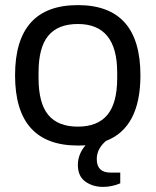

<svg xmlns="http://www.w3.org/2000/svg" viewBox="-20 -558 610 752"><path d="M285 12Q39 12 39 -263Q39 -538 285 -538Q530 -538 530 -263Q530 -58 395 -6Q359 25 359 65Q359 118 413 118H451V160Q418 174 384 174Q343 174 314 153Q285 132 285 88Q285 46 315 11Q305 12 285 12ZM285 -62Q362 -62 400.5 -108Q439 -154 439 -252V-274Q439 -464 285 -464Q207 -464 169 -418Q131 -372 131 -274V-252Q131 -154 169 -108Q207 -62 285 -62Z"/></svg>

Font: Archivo
Style: Regular
Weight: 400
Designer: Hector Gatti
Foundry: Omnibus-Type
Version: Version 2.001